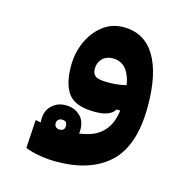

<svg xmlns="http://www.w3.org/2000/svg" viewBox="-92 -445 769 775"><g transform="rotate(15 293.0 -57.5)"><path d="M188 170.9Q152.3 170.9 129.6 148.9Q106.9 127 106.9 89.8Q106.9 53.2 130.4 31.2Q153.8 9.3 188 9.3Q222.7 9.3 246.3 30.3Q270 51.3 270 89.8Q270 127.9 246.3 149.4Q222.7 170.9 188 170.9ZM188 110.8Q209.5 110.8 209.5 89.8Q209.5 69.3 188.5 69.3Q178.7 69.3 172.6 75Q166.5 80.6 166.5 89.8Q166.5 100.6 172.9 105.7Q179.2 110.8 188 110.8ZM208 239.3Q173.3 239.3 138.4 233.4Q103.5 227.5 78.1 216.8L85.4 98.6Q114.3 104.5 140.4 107.9Q166.5 111.3 199.2 111.3Q265.6 111.3 312.3 96.2Q358.9 81.1 383.3 41.5Q407.7 2 407.7 -70.3Q407.7 -131.8 395.5 -164.8Q383.3 -197.8 364.3 -210.2Q345.2 -222.7 324.7 -222.7Q294.9 -222.7 278.6 -205.8Q262.2 -189 262.2 -163.1Q262.2 -143.6 274.4 -133.5Q286.6 -123.5 328.6 -123.5Q360.8 -123.5 387.7 -128.9Q414.6 -134.3 453.1 -143.6L446.8 -26.9H389.6Q381.3 -12.2 361.8 -3.7Q342.3 4.9 307.1 4.9Q225.6 4.9 196 -34.2Q166.5 -73.2 166.5 -149.9Q166.5 -204.1 187.5 -251Q208.5 -297.9 245.8 -326.7Q283.2 -355.5 332 -355.5Q418.5 -355.5 463.4 -282.2Q508.3 -209 508.3 -71.8Q508.3 92.3 430.4 165.8Q352.5 239.3 208 239.3Z"/></g></svg>

Font: Cascadia Code
Style: Regular
Weight: 400
Monospace: yes
Designer: Aaron Bell
Foundry: Saja Typeworks
Version: Version 2106.017